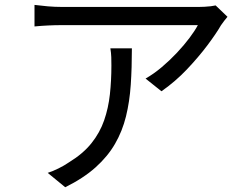

<svg xmlns="http://www.w3.org/2000/svg" viewBox="-20 -746 1040 803"><path d="M931.4 -675.8Q925.5 -669 917.6 -658.8Q909.7 -648.5 904.1 -640.2Q884.6 -606.1 847.3 -556.4Q810 -506.8 761.3 -455.4Q712.5 -404.1 655.3 -364.3L588.8 -417.4Q623.5 -437.2 657.2 -465.7Q690.8 -494.2 720.4 -525.8Q750 -557.3 772.6 -587.5Q795.2 -617.6 807.5 -640.9Q792.5 -640.9 757 -640.9Q721.4 -640.9 672.9 -640.9Q624.4 -640.9 569.2 -640.9Q514.1 -640.9 459.8 -640.9Q405.6 -640.9 358.9 -640.9Q312.2 -640.9 280.1 -640.9Q248 -640.9 237.9 -640.9Q209.8 -640.9 181.6 -639.5Q153.5 -638.2 124.3 -635.4V-725.5Q150.4 -722.1 180.1 -719.5Q209.8 -717 237.9 -717Q248 -717 281 -717Q314 -717 361.7 -717Q409.3 -717 464.9 -717Q520.5 -717 576.2 -717Q631.9 -717 681 -717Q730 -717 764.7 -717Q799.3 -717 812.4 -717Q822.1 -717 835.4 -717.7Q848.7 -718.4 861.8 -719.9Q874.8 -721.5 881.8 -723.3ZM531.6 -544Q531.6 -463.1 526.9 -392Q522.1 -321 506.9 -259.1Q491.6 -197.2 461.1 -144.5Q430.6 -91.7 379.9 -46.2Q329.2 -0.7 252.8 37.1L179.5 -23Q200 -29.6 224.2 -41.4Q248.4 -53.3 269.1 -67.5Q327.5 -103.2 362.6 -147.2Q397.6 -191.1 415.5 -242.5Q433.3 -293.8 439.6 -351.5Q445.9 -409.3 445.9 -471.5Q445.9 -489.6 445.4 -507Q444.8 -524.4 441.6 -544Z"/></svg>

Font: Shanggu Sans SC VF
Style: Regular
Weight: 250
Designer: GuiWonder
Version: Version 1.021